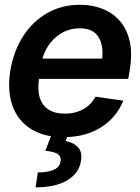

<svg xmlns="http://www.w3.org/2000/svg" viewBox="-20 -573 595 817"><path d="M250.5 10.7Q167.5 10.7 111.8 -24.2Q56.2 -59.1 33.2 -122.8Q10.3 -186.5 23.9 -272.9Q38.1 -356.4 78.6 -419.2Q119.1 -481.9 180.9 -517.3Q242.7 -552.7 319.8 -552.7Q370.6 -552.7 414.3 -536.1Q458 -519.5 488.5 -485.6Q519 -451.7 531.5 -399.4Q543.9 -347.2 532.2 -275.4L525.9 -237.3H78.1L92.8 -323.7H476.6L412.1 -300.3Q419.9 -346.2 412.8 -380.4Q405.8 -414.6 383.1 -433.6Q360.4 -452.6 319.3 -452.6Q277.3 -452.6 242.9 -432.6Q208.5 -412.6 186 -379.4Q163.6 -346.2 156.7 -305.7L147 -245.6Q138.7 -195.3 148.4 -160.4Q158.2 -125.5 185.5 -107.4Q212.9 -89.4 255.9 -89.4Q285.2 -89.4 310.1 -97.7Q335 -106 354.5 -122.1Q374 -138.2 386.2 -161.6L504.9 -144.5Q485.4 -97.2 449.5 -62.3Q413.6 -27.3 363.3 -8.3Q313 10.7 250.5 10.7ZM200.7 -2.9H270.5L258.8 27.3Q292 32.7 311.8 53.5Q331.5 74.2 324.2 112.8Q316.9 163.6 266.4 194.1Q215.8 224.6 131.3 224.1L141.1 160.6Q181.6 161.1 207.3 150.1Q232.9 139.2 237.3 116.2Q242.2 93.8 226.3 83Q210.4 72.3 172.9 68.4Z"/></svg>

Font: Inter Tight SemiBold
Style: Italic
Weight: 600
Italic angle: -9.39999°
Designer: Rasmus Andersson
Foundry: rsms
Version: Version 3.004